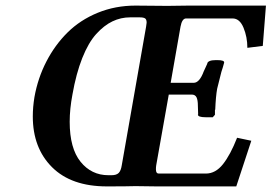

<svg xmlns="http://www.w3.org/2000/svg" viewBox="-20 -666 970 686"><path d="M367.2 -40H378.9Q396 -40 404.1 -48.1Q412.1 -56.2 415 -75.2L502 -570.8Q503.9 -582.5 503.9 -585Q503.9 -596.7 498.3 -600.3Q492.7 -604 479 -604H444.8Q411.6 -604 381.6 -589.6Q351.6 -575.2 323.7 -544.4Q295.9 -513.7 273.9 -458.5Q252 -403.3 238.8 -328.1Q229 -276.4 229 -231Q229 -136.2 267.8 -88.1Q306.6 -40 367.2 -40ZM362.8 0H361.8Q234.9 0 166 -68.6Q97.2 -137.2 97.2 -250Q97.2 -283.2 103 -318.8Q115.2 -387.2 145.8 -446.3Q176.3 -505.4 221.4 -550Q266.6 -594.7 329.3 -620.4Q392.1 -646 463.9 -646L578.1 -645Q590.3 -645 615.5 -645.5Q640.6 -646 653.8 -646H930.2L918.9 -502L863.8 -495.1Q863.8 -533.7 850.1 -566.9Q836.4 -600.1 811 -600.1H645Q630.4 -600.1 625 -570.8L589.8 -370.1H671.9Q692.9 -370.1 708 -411.1Q709 -413.6 713.9 -423.8Q718.8 -434.1 721.2 -439.9L720.2 -439Q723.6 -451.2 751 -451.2H756.8Q782.7 -451.2 780.8 -441.9Q775.9 -423.3 771 -409.2Q756.8 -353.5 755.9 -349.1Q751 -322.3 749 -273.9H748V-255.9L740.2 -247.1H714.8Q687 -247.1 687 -256.8H688L687 -288.1Q687 -308.6 682.1 -318.4Q677.2 -328.1 665 -328.1H583L538.1 -75.2Q537.1 -69.3 537.1 -61Q537.1 -45.9 546.9 -45.9H715.8Q750 -45.9 776.6 -79.3Q803.2 -112.8 827.1 -173.8L877.9 -163.1L824.2 0H540L463.9 -1Q433.1 0 362.8 0Z"/></svg>

Font: Linux Libertine G
Style: Bold Italic
Weight: 700
Italic angle: -11.5°
Designer: Philipp H. Poll
Foundry: Philipp H. Poll
Version: Version 4.1.0